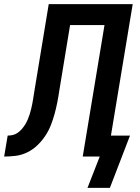

<svg xmlns="http://www.w3.org/2000/svg" viewBox="-56 -755 676 926"><path d="M474 151H366L425 0H343L448 -634H282L230 -318Q226 -290 220.5 -262Q215 -234 207.5 -206.5Q200 -179 189.5 -152Q179 -125 162.5 -100Q146 -75 124 -54Q102 -33 75 -20Q48 -7 20 -3.5Q-8 0 -36 0L-19 -101Q-7 -101 6 -104Q19 -107 30 -115Q41 -123 50 -133.5Q59 -144 66 -155.5Q73 -167 78 -179Q83 -191 87 -203.5Q91 -216 94 -228.5Q97 -241 99.5 -253.5Q102 -266 104 -279Q106 -292 108 -304Q109 -312 110.5 -319.5Q112 -327 113 -335L179 -735H584L479 -101H571Z"/></svg>

Font: Zed Sans Extended
Style: Bold Italic
Weight: 700
Width: 7
Italic angle: -9°
Designer: Belleve Invis
Foundry: Belleve Invis
Version: Version 1.0.0; ttfautohint (v1.8.4)